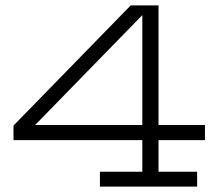

<svg xmlns="http://www.w3.org/2000/svg" viewBox="-20 -691 809 711"><path d="M350 0H710V-55H567V-172H739V-228H567V-671H464L30 -226V-172H507V-55H350ZM507 -228H110L507 -635Z"/></svg>

Font: Stint Ultra Expanded
Style: Regular
Weight: 400
Width: 7
Designer: Astigmatic (AOETI)
Foundry: Astigmatic (AOETI)
Version: Version 1.000